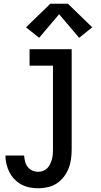

<svg xmlns="http://www.w3.org/2000/svg" viewBox="-20 -793 540 1026"><path d="M185 213Q161 213 138 208.5Q115 204 94.5 193Q74 182 57.5 165Q41 148 30.5 127.5Q20 107 14.5 84Q9 61 9 38H109Q110 54 114 70Q118 86 128 99Q138 112 153 118.5Q168 125 185 125Q198 125 211 120Q224 115 233 105.5Q242 96 248 83.5Q254 71 257.5 58Q261 45 262 31.5Q263 18 263 5V-442H138V-530H363V5Q363 31 359.5 57Q356 83 346.5 107Q337 131 321 152Q305 173 283.5 187Q262 201 236.5 207Q211 213 185 213ZM189 -591 119 -647 249 -773H343L473 -647L403 -591L296 -717Z"/></svg>

Font: Iosevka Slab Semibold
Style: Regular
Weight: 600
Monospace: yes
Designer: Belleve Invis
Foundry: Belleve Invis
Version: Version 11.1.1; ttfautohint (v1.8.3)